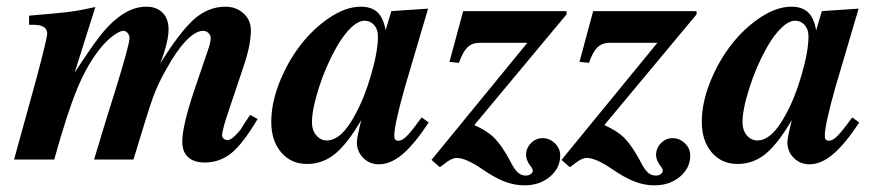

<svg xmlns="http://www.w3.org/2000/svg" viewBox="-20 -477 2605 574"><path d="M66.9 -402.8V-430.2Q150.4 -437 183.8 -441.2Q217.3 -445.3 265.1 -456.1L203.1 -259.8Q251.5 -334 278.3 -368.7Q305.2 -403.3 332 -423.8Q374 -457 417 -457Q448.2 -457 466.1 -439Q483.9 -420.9 483.9 -389.2Q483.9 -352.1 459 -287.1Q519.5 -384.3 561.5 -420.7Q603.5 -457 653.8 -457Q686 -457 708 -437Q730 -417 730 -386.2Q730 -343.3 709 -280.8L665 -149.9Q644 -88.9 644 -71.8Q644 -66.4 648.9 -62.3Q653.8 -58.1 660.2 -58.1Q674.3 -58.1 700.2 -90.8Q703.1 -97.2 728 -133.8L750 -121.1Q707 -48.3 672.4 -19.8Q637.7 8.8 591.8 8.8Q559.6 8.8 542.2 -7.3Q524.9 -23.4 524.9 -53.2Q524.9 -99.6 560.1 -205.1L604 -334Q609.9 -352.5 609.9 -363.8Q609.9 -372.1 603 -378.4Q596.2 -384.8 586.9 -384.8Q564.9 -384.8 536.1 -355Q507.3 -325.2 477.1 -270Q451.2 -224.6 436.8 -184.3Q422.4 -144 378.9 0H261.2Q302.2 -136.7 324.2 -205.1Q367.2 -343.8 367.2 -362.8Q367.2 -371.6 361.6 -378.2Q356 -384.8 349.1 -384.8Q338.4 -384.8 320.1 -371.6Q301.8 -358.4 285.2 -338.9Q243.7 -290 212.4 -215.6Q181.2 -141.1 142.1 0H22L86.9 -234.9Q121.1 -362.3 121.1 -377Q121.1 -404.3 75.2 -402.8Z M1240.7 -126 1261.7 -110.8Q1219.2 -46.4 1183.6 -16.1Q1147.9 14.2 1112.8 14.2Q1085 14.2 1065.9 -4.9Q1046.9 -23.9 1046.9 -51.8Q1046.9 -65.4 1060.1 -118.2Q1018.1 -46.4 981.2 -16.6Q944.3 13.2 897.9 13.2Q850.1 13.2 820.6 -21.5Q791 -56.2 791 -112.8Q791 -169.4 815.9 -231.7Q840.8 -293.9 879.2 -343.3Q917.5 -392.6 966.1 -424.8Q1014.6 -457 1058.6 -457Q1090.8 -457 1108.6 -440.2Q1126.5 -423.3 1132.8 -386.2L1149.9 -443.8L1259.8 -451.2L1190.9 -217.8Q1158.7 -104.5 1158.7 -70.8Q1158.7 -56.2 1170.9 -56.2Q1182.1 -56.2 1196.3 -70.3Q1210.4 -84.5 1240.7 -126ZM1072.8 -415Q1053.2 -416.5 1030 -394.8Q1006.8 -373 984.9 -334Q954.1 -279.3 933.3 -214.6Q912.6 -149.9 912.6 -110.8Q912.6 -87.9 925.5 -72.5Q938.5 -57.1 957 -57.1Q1000 -57.1 1040 -130.9Q1068.4 -181.2 1089.1 -252.2Q1109.9 -323.2 1109.9 -368.2Q1109.9 -388.2 1099.6 -400.9Q1089.4 -413.6 1072.8 -415Z M1323.7 -292 1364.7 -443.8H1673.8V-434.1L1397.9 -103Q1436 -86.4 1457.8 -64.7Q1479.5 -43 1503.9 2Q1516.6 27.8 1527.1 37.8Q1537.6 47.9 1551.8 47.9Q1560.5 47.9 1566.7 43.5Q1572.8 39.1 1572.8 33.2Q1572.8 27.3 1564.9 18.1Q1552.7 1 1552.7 -13.2Q1552.7 -34.2 1567.4 -49.1Q1582 -64 1602.1 -64Q1623 -64 1638.9 -48.6Q1654.8 -33.2 1654.8 -12.2Q1654.8 25.4 1624 51.3Q1593.3 77.1 1547.9 77.1Q1517.6 77.1 1487.5 65.4Q1457.5 53.7 1418.9 26.9Q1372.1 -4.9 1344.7 -4.9Q1335.4 -4.9 1320.8 3.9Q1315.4 7.3 1305.7 15.1Q1304.7 15.6 1294.9 22.9L1270 1L1556.6 -349.1H1412.6Q1390.6 -348.6 1377 -335Q1363.3 -321.3 1352.1 -289.1Z M1712.4 -292 1753.4 -443.8H2062.5V-434.1L1786.6 -103Q1824.7 -86.4 1846.4 -64.7Q1868.2 -43 1892.6 2Q1905.3 27.8 1915.8 37.8Q1926.3 47.9 1940.4 47.9Q1949.2 47.9 1955.3 43.5Q1961.4 39.1 1961.4 33.2Q1961.4 27.3 1953.6 18.1Q1941.4 1 1941.4 -13.2Q1941.4 -34.2 1956.1 -49.1Q1970.7 -64 1990.7 -64Q2011.7 -64 2027.6 -48.6Q2043.5 -33.2 2043.5 -12.2Q2043.5 25.4 2012.7 51.3Q1981.9 77.1 1936.5 77.1Q1906.2 77.1 1876.2 65.4Q1846.2 53.7 1807.6 26.9Q1760.7 -4.9 1733.4 -4.9Q1724.1 -4.9 1709.5 3.9Q1704.1 7.3 1694.3 15.1Q1693.4 15.6 1683.6 22.9L1658.7 1L1945.3 -349.1H1801.3Q1779.3 -348.6 1765.6 -335Q1752 -321.3 1740.7 -289.1Z M2527.8 -126 2548.8 -110.8Q2506.3 -46.4 2470.7 -16.1Q2435.1 14.2 2399.9 14.2Q2372.1 14.2 2353 -4.9Q2334 -23.9 2334 -51.8Q2334 -65.4 2347.2 -118.2Q2305.2 -46.4 2268.3 -16.6Q2231.4 13.2 2185.1 13.2Q2137.2 13.2 2107.7 -21.5Q2078.1 -56.2 2078.1 -112.8Q2078.1 -169.4 2103 -231.7Q2127.9 -293.9 2166.3 -343.3Q2204.6 -392.6 2253.2 -424.8Q2301.8 -457 2345.7 -457Q2377.9 -457 2395.8 -440.2Q2413.6 -423.3 2419.9 -386.2L2437 -443.8L2546.9 -451.2L2478 -217.8Q2445.8 -104.5 2445.8 -70.8Q2445.8 -56.2 2458 -56.2Q2469.2 -56.2 2483.4 -70.3Q2497.6 -84.5 2527.8 -126ZM2359.9 -415Q2340.3 -416.5 2317.1 -394.8Q2293.9 -373 2272 -334Q2241.2 -279.3 2220.5 -214.6Q2199.7 -149.9 2199.7 -110.8Q2199.7 -87.9 2212.6 -72.5Q2225.6 -57.1 2244.1 -57.1Q2287.1 -57.1 2327.1 -130.9Q2355.5 -181.2 2376.2 -252.2Q2397 -323.2 2397 -368.2Q2397 -388.2 2386.7 -400.9Q2376.5 -413.6 2359.9 -415Z"/></svg>

Font: Accordance
Style: Bold-Italic
Weight: 700
Italic angle: -11°
Version: Version 1.2 (build January 31, 2020) Miklal Software Solutio